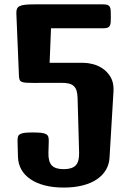

<svg xmlns="http://www.w3.org/2000/svg" viewBox="-20 -845 584 871"><path d="M59.6 -203.6Q59.1 -216.3 61.3 -224.1Q63.5 -231.9 70.8 -236.3Q78.1 -240.7 91.6 -242.4Q105 -244.1 127.9 -244.1Q152.3 -244.1 167 -242.4Q181.6 -240.7 189.2 -236.3Q196.8 -231.9 199.2 -224.1Q201.7 -216.3 201.2 -203.6L199.7 -152.3Q198.7 -111.3 215.1 -94.5Q231.4 -77.6 269 -77.6Q306.6 -77.6 323.2 -94.5Q339.8 -111.3 338.9 -152.3L332 -399.4Q331.5 -419.9 327.4 -433.3Q323.2 -446.8 314.5 -454.8Q305.7 -462.9 292 -466.1Q278.3 -469.2 259.3 -469.2H161.1Q155.8 -468.8 148.9 -468.8Q142.1 -468.8 134.3 -468.8Q111.3 -468.8 98.1 -469.7Q85 -470.7 77.9 -474.1Q70.8 -477.5 68.6 -484.1Q66.4 -490.7 65.9 -502L54.2 -784.7Q53.7 -797.4 57.1 -805.2Q60.5 -813 69.6 -817.4Q78.6 -821.8 94.2 -823.5Q109.9 -825.2 134.3 -825.2H134.8H447.8Q460.4 -825.2 467.5 -822.8Q474.6 -820.3 478 -814.2Q481.4 -808.1 482.2 -797.6Q482.9 -787.1 482.9 -771Q482.9 -754.9 482.2 -744.4Q481.4 -733.9 478 -727.8Q474.6 -721.7 467.5 -719.2Q460.4 -716.8 447.8 -716.8H211.4L205.1 -560.1H358.9Q377 -560.1 400.9 -554.2Q424.8 -548.3 446 -533.9Q467.3 -519.5 481.7 -495.4Q496.1 -471.2 495.1 -434.6L477.1 -133.3Q476.1 -101.6 461.4 -75.9Q446.8 -50.3 420.2 -32Q393.6 -13.7 355.2 -3.9Q316.9 5.9 269 5.9Q221.2 5.9 183.1 -3.9Q145 -13.7 118.2 -32Q91.3 -50.3 76.9 -75.9Q62.5 -101.6 61.5 -133.3Z"/></svg>

Font: Denk One
Style: Regular
Weight: 400
Designer: Irina Smirnova
Foundry: Irina Smirnova
Version: Version 1.002